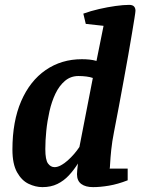

<svg xmlns="http://www.w3.org/2000/svg" viewBox="-20 -758 595 788"><path d="M154 10Q126 10 97.5 -3.5Q69 -17 50 -51Q31 -85 31 -144Q31 -260 67 -343Q103 -426 167.5 -470.5Q232 -515 316 -515Q332 -515 347 -513.5Q362 -512 376 -508L405 -652L332 -660L322 -702Q352 -713 387 -721Q422 -729 454.5 -733.5Q487 -738 510 -738Q524 -738 530 -731.5Q536 -725 536 -714Q536 -709 532 -684Q528 -659 521.5 -620Q515 -581 506.5 -532.5Q498 -484 488 -430Q478 -376 468 -321.5Q458 -267 448 -217Q440 -177 436.5 -142.5Q433 -108 432 -87Q431 -66 430 -66H504V-18Q463 -2 427 4Q391 10 362 10Q331 10 313.5 -3Q296 -16 296 -43Q296 -50 297 -60Q298 -70 299 -78.5Q300 -87 300 -87Q283 -60 262.5 -38Q242 -16 215.5 -3Q189 10 154 10ZM204 -72Q216 -72 230 -79.5Q244 -87 258 -99.5Q272 -112 284.5 -126.5Q297 -141 306 -155L361 -438Q350 -442 334.5 -444Q319 -446 302 -446Q270 -446 246.5 -426Q223 -406 207.5 -373.5Q192 -341 183 -301Q174 -261 170 -221Q166 -181 166 -146Q166 -102 177 -87Q188 -72 204 -72Z"/></svg>

Font: Manuale
Style: Bold Italic
Weight: 700
Italic angle: -11°
Version: Version 1.002